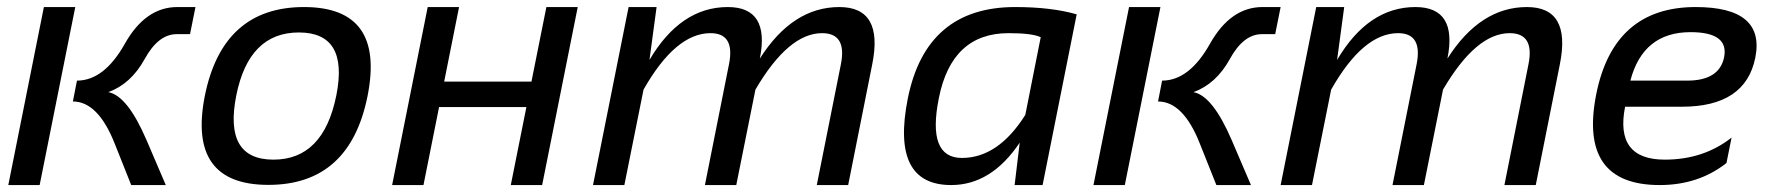

<svg xmlns="http://www.w3.org/2000/svg" viewBox="-20 -533 5116 553"><path d="M357.9 0 310.1 -120.1Q262.2 -240.7 189.9 -240.7L201.7 -300.8Q279.8 -300.8 339.4 -406.7Q398.9 -512.7 490.7 -512.7H543L527.3 -434.6H488.8Q436 -434.6 396.7 -363Q357.4 -291.5 292 -267.6Q347.2 -257.3 402.3 -128.9L457.5 0ZM196.8 -512.7 94.2 0H3.9L106.4 -512.7Z M767.6 -73.2Q911.6 -73.2 948.7 -258.3Q984.9 -439.5 840.8 -439.5Q696.8 -439.5 660.6 -258.3Q623.5 -73.2 767.6 -73.2ZM569.8 -256.3Q621.1 -512.7 855.5 -512.7Q1089.8 -512.7 1038.6 -256.3Q987.3 -0.5 752.9 -0.5Q519.5 -0.5 569.8 -256.3Z M1109.4 0 1211.9 -512.7H1302.2L1259.3 -297.9H1510.7L1553.7 -512.7H1644L1541.5 0H1451.2L1496.1 -224.6H1244.6L1199.7 0Z M1688 0 1790.5 -512.7H1871.1L1850.6 -360.4Q1940.4 -512.7 2076.2 -512.7Q2198.2 -512.7 2168.5 -364.3Q2262.7 -512.7 2397.5 -512.7Q2525.4 -512.7 2492.2 -347.7L2422.9 0H2332.5L2401.9 -347.7Q2419.9 -437.5 2347.7 -437.5Q2251 -437.5 2155.8 -274.9L2100.6 0H2010.3L2079.6 -347.7Q2097.7 -437.5 2026.4 -437.5Q1925.8 -437.5 1833.5 -274.9L1778.3 0Z M2977.5 -425.8Q2953.1 -437.5 2884.8 -437.5Q2721.2 -437.5 2684.1 -250.5Q2649.4 -78.1 2750.5 -78.1Q2855 -78.1 2933.1 -202.1ZM2982.9 0H2902.3L2917 -122.1Q2835 0 2719.7 0Q2544.9 0 2594.7 -249.5Q2647.5 -512.7 2903.8 -512.7Q3007.8 -512.7 3081.1 -491.7Z M3483.4 0 3435.5 -120.1Q3387.7 -240.7 3315.4 -240.7L3327.1 -300.8Q3405.3 -300.8 3464.8 -406.7Q3524.4 -512.7 3616.2 -512.7H3668.5L3652.8 -434.6H3614.3Q3561.5 -434.6 3522.2 -363Q3482.9 -291.5 3417.5 -267.6Q3472.7 -257.3 3527.8 -128.9L3583 0ZM3322.3 -512.7 3219.7 0H3129.4L3231.9 -512.7Z M3668.5 0 3771 -512.7H3851.6L3831.1 -360.4Q3920.9 -512.7 4056.6 -512.7Q4178.7 -512.7 4148.9 -364.3Q4243.2 -512.7 4377.9 -512.7Q4505.9 -512.7 4472.7 -347.7L4403.3 0H4313L4382.3 -347.7Q4400.4 -437.5 4328.1 -437.5Q4231.4 -437.5 4136.2 -274.9L4081.1 0H3990.7L4060.1 -347.7Q4078.1 -437.5 4006.8 -437.5Q3906.2 -437.5 3814 -274.9L3758.8 0Z M5035.6 -366.7Q5007.3 -225.6 4824.2 -225.6H4660.6Q4630.4 -73.2 4774.9 -73.2Q4886.7 -73.2 4967.3 -136.7L4952.6 -63.5Q4872.1 0 4760.3 0Q4525.4 0 4577.6 -262.2Q4627.9 -512.7 4863.8 -512.7Q5064.9 -512.7 5035.6 -366.7ZM4675.8 -300.8H4839.4Q4932.1 -300.8 4945.8 -368.2Q4960 -440.4 4849.1 -440.4Q4712.4 -440.4 4675.8 -300.8Z"/></svg>

Font: Sansation
Style: Italic
Weight: 400
Designer: Bernd Montag
Version: Version 1.301